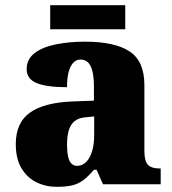

<svg xmlns="http://www.w3.org/2000/svg" viewBox="-20 -712 666 742"><path d="M199 10Q156 10 120 -8Q84 -26 62.5 -62.5Q41 -99 41 -155Q41 -238 96 -277Q151 -316 262 -320L343 -323V-375Q343 -412 337.5 -435.5Q332 -459 320.5 -470.5Q309 -482 291 -482Q275 -482 263.5 -470Q252 -458 245.5 -434.5Q239 -411 239 -375Q160 -375 121.5 -391Q83 -407 83 -445Q83 -483 113.5 -506.5Q144 -530 195.5 -540.5Q247 -551 308 -551Q423 -551 480.5 -513.5Q538 -476 538 -383V-131Q538 -104 543.5 -89Q549 -74 562 -67.5Q575 -61 597 -61H601V0H378L353 -56H343Q321 -30 301.5 -15.5Q282 -1 258.5 4.5Q235 10 199 10ZM278 -71Q298 -71 313 -86Q328 -101 336 -128Q344 -155 344 -191V-262L313 -259Q285 -257 269 -244.5Q253 -232 246 -209Q239 -186 239 -152Q239 -126 243 -107.5Q247 -89 256 -80Q265 -71 278 -71ZM174 -599V-692H464V-599Z"/></svg>

Font: Noto Serif Kannada Black
Style: Regular
Weight: 900
Version: Version 2.003